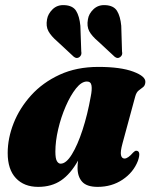

<svg xmlns="http://www.w3.org/2000/svg" viewBox="-20 -719 591 749"><path d="M458 -160Q449 -127 452 -113.8Q455 -100.5 466 -100.5Q479 -100.5 499.5 -124Q506.5 -131 511 -131Q531.5 -131 518 -91.5Q500.5 -46.5 458.2 -18.2Q416 10 361 10Q318.5 10 300.5 -10Q282.5 -30 282.5 -64.5Q282.5 -76.5 284.5 -92.5Q255 -40 218 -15Q181 10 129 10Q74 10 42 -24Q10 -58 10 -122Q10 -179.5 33.2 -238.5Q56.5 -297.5 101.5 -347.2Q146.5 -397 212.5 -427.5Q278.5 -458 364 -458Q450.5 -458 500 -439.5Q549.5 -421 547 -398Q546 -385 538 -379Q530 -373 521 -366Q512 -359 507.5 -342.5ZM196 -127.5Q196 -100.5 202 -90.5Q208 -80.5 216.5 -80.5Q238 -80.5 260.2 -116.5Q282.5 -152.5 302 -212.2Q321.5 -272 334 -342.5Q339.5 -369.5 337 -385.2Q334.5 -401 319 -401Q298 -401 276.5 -374Q255 -347 236.5 -304.5Q218 -262 207 -215Q196 -168 196 -127.5ZM453 -618.5 456 -518.5Q459.5 -504 449 -496.5Q439 -488.5 427.5 -497.5L364 -556.5Q338 -578.5 328 -597.5Q318 -616.5 323 -643.5Q326 -665 344.5 -682.8Q363 -700.5 390.5 -699Q423.5 -697.5 436.5 -676.5Q449.5 -655.5 453 -618.5ZM293.5 -618.5 297 -518.5Q300 -504.5 290 -496.5Q279.5 -488.5 268 -497.5L204.5 -556.5Q179 -578.5 168.8 -597.5Q158.5 -616.5 163.5 -643.5Q167 -665 185.2 -682.8Q203.5 -700.5 231 -699Q264 -697.5 277 -676.5Q290 -655.5 293.5 -618.5Z"/></svg>

Font: Fraunces 144pt S050 Black
Style: Italic
Weight: 900
Italic angle: -16°
Version: Version 1.000; ttfautohint (v1.8.3)